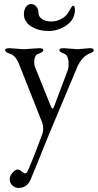

<svg xmlns="http://www.w3.org/2000/svg" viewBox="-20 -643 483 948"><path d="M340 -615Q350 -615 350 -595Q350 -548 309.5 -519Q269 -490 219.5 -490Q170 -490 134 -512.5Q98 -535 98 -574Q98 -594 108 -608.5Q118 -623 134 -623Q150 -623 160 -610Q170 -597 170 -579Q170 -561 188 -549Q206 -537 232.5 -537Q259 -537 281.5 -549Q304 -561 313.5 -576Q323 -591 330 -603Q337 -615 340 -615ZM296 -405 364 -400 420 -405H423Q443 -405 443 -395.5Q443 -386 424 -379.5Q405 -373 388 -354Q371 -335 361 -311L225 13Q224 15 209 52Q152 195 131 244Q113 285 71 285Q54 285 41 272.5Q28 260 28 242.5Q28 225 42 209.5Q56 194 66 194Q76 194 87 203.5Q98 213 104 213Q110 213 114 206Q127 185 190 16Q193 7 193 -9Q193 -25 189 -36L73 -329Q56 -370 28 -378Q5 -386 5 -395.5Q5 -405 25 -405H28L98 -400L171 -405H174Q194 -405 194 -395.5Q194 -386 171 -378Q149 -372 149 -335Q149 -321 153 -312L232 -116Q240 -97 247 -117L314 -295Q319 -306 319 -325Q319 -371 296 -378.5Q273 -386 273 -395.5Q273 -405 293 -405Z"/></svg>

Font: EB Garamond
Style: Regular
Weight: 400
Version: Version 0.012